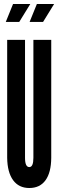

<svg xmlns="http://www.w3.org/2000/svg" viewBox="-20 -935 320 963"><path d="M127 8Q180 8 208.2 -30.8Q236.5 -69.5 237 -143.5V-735H147.5V-143.5Q147.5 -97 127 -97Q105.5 -97 105.5 -143.5V-735H16V-143.5Q17 -70.5 45.8 -31.2Q74.5 8 127 8ZM128.5 -825H196L251.5 -915H165ZM9 -825H76.5L132 -915H45.5Z"/></svg>

Font: League Gothic SemiCondensed
Style: Regular
Weight: 400
Width: 4
Designer: The League of Moveable Type
Version: Version 1.600; ttfautohint (v1.8.3)